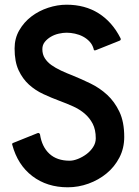

<svg xmlns="http://www.w3.org/2000/svg" viewBox="-20 -774 590 816"><path d="M263 -635Q248 -635 230 -631Q212 -627 196.5 -618Q181 -609 170.5 -596Q160 -583 160 -565Q160 -543 170.5 -526.5Q181 -510 198.5 -497.5Q216 -485 239.5 -474Q263 -463 289 -453Q326 -438 365 -419Q404 -400 435.5 -371Q467 -342 487.5 -299Q508 -256 508 -192Q508 -144 487.5 -104.5Q467 -65 433 -37Q399 -9 356 6.5Q313 22 268 22Q180 22 117.5 -25.5Q55 -73 32 -159Q30 -165 37 -167L139 -208Q143 -210 146 -208Q149 -206 150 -203Q158 -150 190 -120.5Q222 -91 276 -91Q292 -91 311 -98.5Q330 -106 347 -118.5Q364 -131 375.5 -148.5Q387 -166 387 -186Q387 -223 374 -248Q361 -273 340 -291Q319 -309 291.5 -321.5Q264 -334 234 -345Q199 -358 164.5 -374Q130 -390 103 -414.5Q76 -439 59 -475.5Q42 -512 42 -568Q42 -611 62 -645.5Q82 -680 113.5 -704Q145 -728 184.5 -741Q224 -754 263 -754Q341 -754 399 -717.5Q457 -681 492 -612Q496 -604 488 -601L388 -561Q378 -557 378 -566Q373 -584 361 -597Q349 -610 333 -618.5Q317 -627 298.5 -631Q280 -635 263 -635Z"/></svg>

Font: RonaldsonGothic
Style: Regular
Weight: 400
Designer: Mr. Robertson for MacKellar, Smiths & Jordan Co. Philadelphia
Foundry: CAT-Fonts Peter Wiegel
Version: Version 1.000